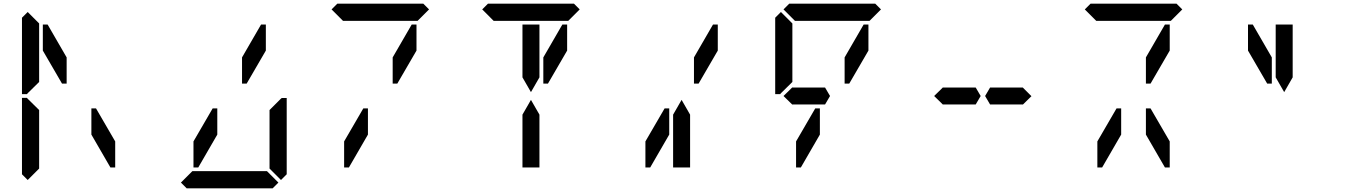

<svg xmlns="http://www.w3.org/2000/svg" viewBox="-20 -1020 7384 1040"><path d="M130 -45 99 -76V-490H126L130 -485L192 -424V-218V-113V-107ZM130 -515 126 -510H99V-924L130 -955L192 -893V-887V-782V-576ZM341 -567H316L212 -746V-887H238L341 -709ZM475 -433H500L604 -254V-113H578L475 -291Z M1501 -485 1506 -489H1533V-76L1502 -45L1440 -107V-113V-218V-424ZM1488 -31 1457 0H991L960 -31L1022 -93H1042H1178H1270H1406H1426ZM1394 -887H1420V-746L1316 -567H1291V-709ZM1157 -291 1054 -113H1028V-254L1132 -433H1157Z M1776 -969 1807 -1000H2273L2304 -969L2242 -907H2222H2086H1994H1858H1838ZM2210 -887H2236V-746L2132 -567H2107V-709ZM1973 -291 1870 -113H1844V-254L1948 -433H1973Z M2592 -969 2623 -1000H3089L3120 -969L3058 -907H3038H2902H2810H2674H2654ZM2810 -673V-887H2902V-876V-673V-601L2856 -521L2810 -601ZM3026 -887H3052V-746L2948 -567H2923V-709ZM2902 -157V-113H2810V-327V-399L2856 -479L2902 -399V-327Z M3842 -887H3868V-746L3764 -567H3739V-709ZM3605 -291 3502 -113H3476V-254L3580 -433H3605ZM3718 -157V-113H3626V-327V-399L3672 -479L3718 -399V-327Z M4224 -969 4255 -1000H4721L4752 -969L4690 -907H4670H4534H4442H4306H4286ZM4210 -515 4206 -510H4179V-924L4210 -955L4272 -893V-887V-782V-576ZM4224 -500 4272 -547V-546H4408H4449L4476 -500L4449 -454H4292H4289H4272V-453ZM4658 -887H4684V-746L4580 -567H4555V-709ZM4421 -291 4318 -113H4292V-254L4396 -433H4421Z M5040 -500 5088 -547V-546H5224H5265L5292 -500L5265 -454H5108H5105H5088V-453ZM5520 -546 5567 -499 5520 -453V-454H5502H5500H5371H5350H5343L5316 -500L5343 -546H5350H5371H5384Z M5856 -969 5887 -1000H6353L6384 -969L6322 -907H6302H6166H6074H5938H5918ZM6290 -887H6316V-746L6212 -567H6187V-709ZM6053 -291 5950 -113H5924V-254L6028 -433H6053ZM6187 -433H6212L6316 -254V-113H6290L6187 -291ZM6869 -567H6844L6740 -746V-887H6766L6869 -709ZM6890 -673V-887H6982V-876V-673V-601L6936 -521L6890 -601Z"/></svg>

Font: DSEG14 Classic
Style: Regular
Weight: 400
Designer: Keshikan(Twitter:@keshinomi_88pro)
Version: Version 0.46